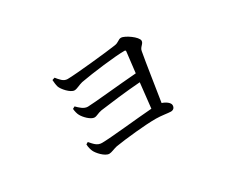

<svg xmlns="http://www.w3.org/2000/svg" viewBox="-80 -733 1160 969"><g transform="rotate(-30 500.0 -249.0)"><path d="M265 -116 253 -109C253 -94 258 -77 262 -68C270 -49 305 -10 330 -10C343 -10 363 -20 381 -24C444 -34 556 -46 621 -46C653 -46 689 -39 705 -39C719 -39 729 -47 729 -63C729 -77 709 -93 686 -100C700 -187 719 -317 730 -376C733 -399 756 -405 756 -423C756 -446 695 -488 673 -488C656 -488 651 -473 625 -470C580 -463 382 -442 336 -442C312 -442 297 -463 282 -481L267 -476C268 -464 269 -448 273 -435C279 -416 315 -375 338 -375C353 -375 371 -387 392 -392C463 -405 599 -422 655 -422C660 -422 663 -420 662 -414L648 -295C552 -288 384 -270 355 -270C332 -270 313 -289 297 -305L284 -298C285 -285 289 -267 295 -257C305 -238 336 -206 357 -206C371 -206 382 -216 405 -220C464 -228 559 -240 643 -246L627 -101C542 -95 376 -76 325 -76C297 -76 282 -97 265 -116Z"/></g></svg>

Font: Noto Serif CJK KR
Style: Regular
Weight: 400
Designer: Ryoko NISHIZUKA 西塚涼子 (kana & ideographs); Frank Grießhammer (Latin, Greek & Cyrillic); Wenlong ZHANG 张文龙 (bopomofo); San
Foundry: Adobe
Version: Version 2.001;hotconv 1.1.0;makeotfexe 2.6.0